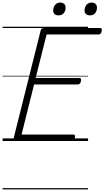

<svg xmlns="http://www.w3.org/2000/svg" viewBox="-20 -1092 809 1487"><path d="M110 0Q96 0 89.5 -5.5Q83 -11 86 -23L295 -856Q297 -866 303.5 -870.5Q310 -875 325 -875H755Q765 -875 767.5 -869Q770 -863 767 -850Q765 -837 759 -831Q753 -825 743 -825H341L256 -488H594Q604 -488 606.5 -481.5Q609 -475 607 -463Q604 -450 598 -444Q592 -438 583 -438H244L147 -50H547Q557 -50 560 -44Q563 -38 560 -25Q557 -12 551 -6Q545 0 536 0ZM433 -973Q415 -973 403.5 -982.5Q392 -992 392 -1011Q392 -1036 406.5 -1054Q421 -1072 447 -1072Q465 -1072 476.5 -1062Q488 -1052 488 -1032Q488 -1008 474 -990.5Q460 -973 433 -973ZM677 -973Q658 -973 646.5 -982.5Q635 -992 635 -1011Q635 -1036 649.5 -1054Q664 -1072 690 -1072Q708 -1072 719.5 -1062Q731 -1052 731 -1032Q731 -1008 717 -990.5Q703 -973 677 -973ZM0 365H662V375H0ZM0 -20H662V0H0ZM0 -505H662V-500H0ZM0 -885H662V-875H0Z"/></svg>

Font: Playwrite IS Guides
Style: Regular
Weight: 400
Designer: Veronika Burian, José Scaglione
Foundry: TypeTogether
Version: Version 1.003